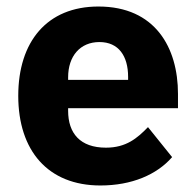

<svg xmlns="http://www.w3.org/2000/svg" viewBox="-20 -557 602 589"><path d="M288 12C384 12 461 -21 508 -75L434 -167C401 -133 367 -104 305 -104C226 -104 189 -148 189 -217V-225H526V-269C526 -411 456 -537 282 -537C124 -537 36 -429 36 -263C36 -95 127 12 288 12ZM285 -428C344 -428 373 -385 373 -321V-312H189V-320C189 -385 226 -428 285 -428Z"/></svg>

Font: IBM Plex Sans Thai Looped
Style: Bold
Weight: 700
Designer: Mike Abbink, Paul van der Laan, Pieter van Rosmalen, Ben Mitchell, Mark Frömberg
Foundry: Bold Monday
Version: Version 1.1